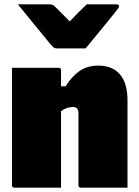

<svg xmlns="http://www.w3.org/2000/svg" viewBox="-20 -861 640 881"><path d="M373 -639H239Q232 -639 226.5 -643Q221 -647 209 -661Q202 -670 185 -690.5Q168 -711 146 -738Q124 -765 102 -792Q80 -819 62 -841H204Q215 -841 220.5 -839Q226 -837 233 -830L300 -763Q326 -790 344 -808Q362 -826 378 -841H515Q526 -841 526 -832Q526 -828 523 -823.5Q520 -819 508 -804Q497 -791 478.5 -768Q460 -745 439.5 -720Q419 -695 401 -673Q383 -651 373 -639ZM260 0H46Q35 0 35 -11V-550H249Q260 -550 260 -539V-465H281Q310 -511 345.5 -535.5Q381 -560 431 -560Q496 -560 530.5 -519.5Q565 -479 565 -402V0H351Q340 0 340 -11V-342Q340 -370 315 -370Q302 -370 289 -366Q276 -362 260 -351Z"/></svg>

Font: Recursive Mn Lnr St XBk
Style: Regular
Weight: 1000
Monospace: yes
Version: Version 1.079;hotconv 1.0.112;makeotfexe 2.5.65598; ttfautoh